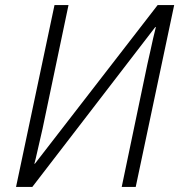

<svg xmlns="http://www.w3.org/2000/svg" viewBox="-20 -734 704 754"><path d="M43 0 194 -714H249L147 -228Q142 -205 136 -180Q130 -155 125 -132Q120 -109 115 -91H117L599 -714H664L513 0H458L559 -483Q565 -508 570.5 -534Q576 -560 581.5 -584Q587 -608 592 -627L590 -628L107 0Z"/></svg>

Font: Noto Sans Display Light
Style: Italic
Weight: 300
Italic angle: -12°
Designer: Monotype Design Team
Foundry: Monotype Imaging Inc.
Version: Version 2.003